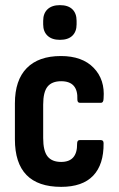

<svg xmlns="http://www.w3.org/2000/svg" viewBox="-20 -719 462 747"><path d="M218 8Q38 8 38 -177V-317Q38 -407 84 -454Q130 -501 217 -501Q300 -501 344.5 -455Q389 -409 383 -336Q383 -319 372 -319H291Q281 -319 281 -332Q284 -403 218 -403Q182 -403 165 -382Q148 -361 148 -312V-182Q148 -132 165 -110.5Q182 -89 218 -89Q281 -89 280 -160Q280 -174 290 -174H372Q383 -174 383 -162Q384 -79 342.5 -35.5Q301 8 218 8ZM213 -564Q182 -564 165 -580Q148 -596 148 -624V-638Q148 -667 165 -683Q182 -699 213 -699Q245 -699 261.5 -683Q278 -667 278 -638V-624Q278 -596 261.5 -580Q245 -564 213 -564Z"/></svg>

Font: Sofia Sans Condensed
Style: Bold
Weight: 700
Designer: Botio Nikoltchev, Ani Petrova
Foundry: lettersoup
Version: Version 4.101; ttfautohint (v1.8.4.7-5d5b)